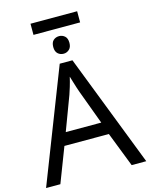

<svg xmlns="http://www.w3.org/2000/svg" viewBox="-143 -1091 925 1181"><g transform="rotate(-15 319.5 -500.5)"><path d="M545 0 459 -221H176L91 0H0L279 -717H360L638 0ZM432 -301 352 -517Q349 -525 342 -546Q335 -567 328.5 -589.5Q322 -612 318 -624Q311 -593 302 -563.5Q293 -534 287 -517L206 -301ZM466 -1001V-930H169V-1001ZM319 -882Q339 -882 354.5 -868.5Q370 -855 370 -826Q370 -798 354.5 -784Q339 -770 319 -770Q297 -770 282 -784Q267 -798 267 -826Q267 -855 282 -868.5Q297 -882 319 -882Z"/></g></svg>

Font: Noto IKEA Arabic
Style: Regular
Weight: 400
Designer: Monotype Design Team
Foundry: Monotype Imaging Inc.
Version: Version 1.200